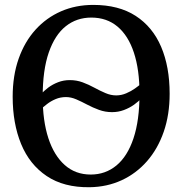

<svg xmlns="http://www.w3.org/2000/svg" viewBox="-20 -772 762 803"><path d="M448.5 -303Q420 -303 394 -312.5Q368 -322 344.5 -334.5Q321 -347 299 -356.5Q277 -366 256 -366Q232.5 -366 212.5 -357.5Q192.5 -349 177 -337Q161.5 -325 151 -316V-377Q163.5 -392 182 -405.8Q200.5 -419.5 223.2 -428.2Q246 -437 272 -437Q300.5 -437 326 -427.5Q351.5 -418 374.8 -405.2Q398 -392.5 420.8 -382.8Q443.5 -373 466 -373Q487.5 -373 508 -381.8Q528.5 -390.5 544.5 -402Q560.5 -413.5 570.5 -422L572.5 -362.5Q559.5 -347.5 540.5 -334Q521.5 -320.5 498.2 -311.8Q475 -303 448.5 -303ZM355 11Q247 12.5 175.2 -35.8Q103.5 -84 68.2 -170Q33 -256 33 -367.5Q33 -455.5 58 -526.5Q83 -597.5 128.5 -647.8Q174 -698 235.5 -724.8Q297 -751.5 370 -751.5Q476.5 -751.5 547.5 -705.5Q618.5 -659.5 654 -576Q689.5 -492.5 689.5 -380Q689.5 -292.5 664.8 -221Q640 -149.5 595 -98Q550 -46.5 488.8 -18.2Q427.5 10 355 11ZM359.5 -42Q421 -42 467 -80Q513 -118 538.2 -193.2Q563.5 -268.5 563.5 -380Q563.5 -480.5 540 -551.8Q516.5 -623 471.5 -660.8Q426.5 -698.5 362 -698.5Q300.5 -698.5 255 -662.2Q209.5 -626 184 -552.5Q158.5 -479 158.5 -367.5Q158.5 -267 182.2 -194.2Q206 -121.5 250.8 -81.8Q295.5 -42 359.5 -42Z"/></svg>

Font: Merriweather 20pt Medium
Style: Regular
Weight: 500
Version: Version 2.100